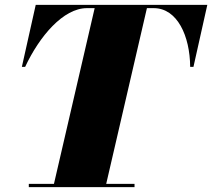

<svg xmlns="http://www.w3.org/2000/svg" viewBox="-20 -770 873 790"><path d="M98.5 -13.5V0H533.5V-13.5H417L584.5 -736.5H612.5C709.5 -736.5 761.5 -622 762.5 -495H776L833 -750H127L70 -495H83.5C142.5 -621 240.5 -736.5 337.5 -736.5H369.5L202 -13.5Z"/></svg>

Font: Bodoni* 16pt Fatface
Style: Italic
Weight: 900
Italic angle: -13°
Version: Version 2.3